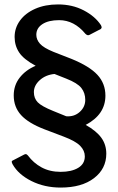

<svg xmlns="http://www.w3.org/2000/svg" viewBox="-20 -772 534 867"><path d="M460 -78Q460 -10 404.5 32.5Q349 75 254 75Q181 75 122 45.5Q63 16 37 -30Q29 -45 37 -47L89 -74Q93 -76 96 -76Q101 -76 106 -70Q131 -36 168 -16Q205 4 254 4Q303 4 333 -14Q363 -32 363 -66Q363 -92 342 -113.5Q321 -135 268 -155L181 -188Q108 -216 75 -252.5Q42 -289 42 -341Q42 -387 69 -421.5Q96 -456 141 -475Q87 -504 66.5 -535Q46 -566 46 -605Q46 -646 70.5 -679.5Q95 -713 139.5 -732.5Q184 -752 242 -752Q307 -752 358.5 -725Q410 -698 436 -658Q439 -652 439 -648Q439 -645 435 -641L385 -615Q381 -613 378 -613Q372 -613 366 -619Q315 -681 247 -681Q199 -681 171.5 -663Q144 -645 144 -615Q144 -593 160.5 -574.5Q177 -556 221 -538L303 -506Q384 -473 420 -434Q456 -395 456 -340Q456 -255 367 -208Q415 -181 437.5 -150Q460 -119 460 -78ZM365 -321Q365 -352 347.5 -374.5Q330 -397 279 -417L226 -438Q186 -434 159.5 -410Q133 -386 133 -356Q133 -328 150.5 -310Q168 -292 220 -271L279 -247Q315 -244 340 -266.5Q365 -289 365 -321Z"/></svg>

Font: n
Style: Regular
Weight: 500
Designer: Pablo Impallari, Rodrigo Fuenzalida
Foundry: Impallari Type
Version: Version 1.002; ttfautohint (v1.5)